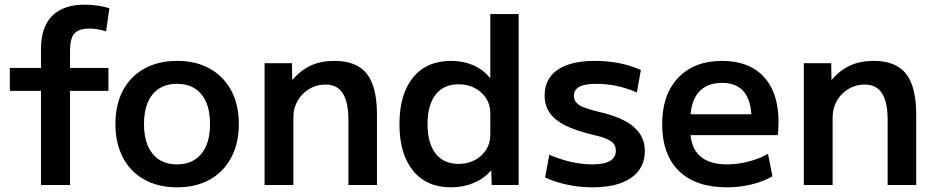

<svg xmlns="http://www.w3.org/2000/svg" viewBox="-20 -790 3992 820"><path d="M155 0V-402H22V-500H155V-579Q155 -674 202.5 -722Q250 -770 342 -770Q370 -770 397 -766Q424 -762 447 -755L433 -656Q397 -668 362 -668Q316 -668 297.5 -646.5Q279 -625 279 -573V-500H443V-402H279V0Z M736 10Q656 10 596.5 -23Q537 -56 505 -117Q473 -178 473 -260Q473 -343 505 -403.5Q537 -464 596.5 -497Q656 -530 736 -530Q817 -530 876 -497Q935 -464 967.5 -403.5Q1000 -343 1000 -260Q1000 -178 967.5 -117Q935 -56 876 -23Q817 10 736 10ZM736 -88Q803 -88 840 -133Q877 -178 877 -260Q877 -343 840 -387.5Q803 -432 736 -432Q669 -432 632 -387.5Q595 -343 595 -260Q595 -178 632 -133Q669 -88 736 -88Z M1110 0V-520H1227L1228 -450H1230Q1265 -491 1308.5 -510.5Q1352 -530 1408 -530Q1503 -530 1546.5 -475Q1590 -420 1590 -300V0H1468V-277Q1468 -354 1444 -391.5Q1420 -429 1370 -429Q1332 -429 1300.5 -410Q1269 -391 1251 -359.5Q1233 -328 1233 -290V0Z M1906 10Q1802 10 1744 -61Q1686 -132 1686 -260Q1686 -388 1744 -459Q1802 -530 1906 -530Q1958 -530 2000 -512Q2042 -494 2071 -459H2074V-730H2195V0H2080L2078 -61H2076Q2047 -27 2002.5 -8.5Q1958 10 1906 10ZM1938 -90Q1977 -90 2007.5 -106Q2038 -122 2056 -150Q2074 -178 2074 -213V-307Q2074 -343 2056 -370.5Q2038 -398 2008 -414Q1978 -430 1938 -430Q1875 -430 1840.5 -386Q1806 -342 1806 -260Q1806 -178 1840.5 -134Q1875 -90 1938 -90Z M2511 10Q2456 10 2403.5 -1Q2351 -12 2308 -32L2326 -129Q2373 -109 2419 -98.5Q2465 -88 2509 -88Q2560 -88 2585 -102.5Q2610 -117 2610 -146Q2610 -164 2601 -176Q2592 -188 2569.5 -197.5Q2547 -207 2506 -216Q2436 -233 2392 -255.5Q2348 -278 2327 -309Q2306 -340 2306 -382Q2306 -454 2361.5 -492Q2417 -530 2522 -530Q2574 -530 2623 -520.5Q2672 -511 2717 -491L2700 -395Q2657 -414 2613.5 -423Q2570 -432 2527 -432Q2478 -432 2454.5 -419.5Q2431 -407 2431 -380Q2431 -365 2440.5 -353Q2450 -341 2472 -332Q2494 -323 2531 -314Q2584 -302 2622.5 -286Q2661 -270 2685.5 -249Q2710 -228 2722 -202.5Q2734 -177 2734 -145Q2734 -71 2675.5 -30.5Q2617 10 2511 10Z M3084 10Q2951 10 2879.5 -60Q2808 -130 2808 -260Q2808 -386 2876.5 -458Q2945 -530 3064 -530Q3179 -530 3242 -462Q3305 -394 3305 -269Q3305 -255 3304 -238Q3303 -221 3302 -213H2876V-302H3208L3190 -275Q3190 -357 3158.5 -396.5Q3127 -436 3064 -436Q2997 -436 2962.5 -394.5Q2928 -353 2928 -272V-237Q2928 -163 2967.5 -125.5Q3007 -88 3085 -88Q3131 -88 3177 -100Q3223 -112 3260 -133L3279 -37Q3241 -15 3190.5 -2.5Q3140 10 3084 10Z M3413 0V-520H3530L3531 -450H3533Q3568 -491 3611.5 -510.5Q3655 -530 3711 -530Q3806 -530 3849.5 -475Q3893 -420 3893 -300V0H3771V-277Q3771 -354 3747 -391.5Q3723 -429 3673 -429Q3635 -429 3603.5 -410Q3572 -391 3554 -359.5Q3536 -328 3536 -290V0Z"/></svg>

Font: M PLUS 2 SemiBold
Style: Regular
Weight: 600
Designer: Coji Morishita
Foundry: UNDERFOREST DESIGN
Version: Version 1.001